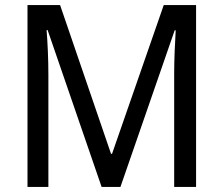

<svg xmlns="http://www.w3.org/2000/svg" viewBox="-20 -734 878 754"><path d="M379 0H453L666 -615H670C667 -564 664 -500 664 -445V0H750V-714H623L420 -130H416L216 -714H88V0H170V-442C170 -500 167 -566 163 -616H167Z"/></svg>

Font: Noto Sans Lao Looped SemiCondensed
Style: Regular
Weight: 400
Width: 4
Designer: Mark Frömberg, Ben Mitchell
Foundry: The Fontpad Ltd
Version: Version 1.003